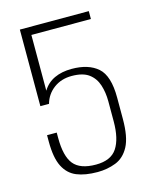

<svg xmlns="http://www.w3.org/2000/svg" viewBox="-95 -656 584 729"><g transform="rotate(-15 196.5 -291.5)"><path d="M199 8Q150 8 117 -5.5Q84 -19 66.5 -53.5Q49 -88 49 -152V-177H87V-156Q87 -84 112.5 -52.5Q138 -21 200 -21Q259 -21 283 -57.5Q307 -94 307 -162V-241Q307 -276 297.5 -305.5Q288 -335 264.5 -352.5Q241 -370 197 -370Q156 -370 126.5 -348Q97 -326 87 -290H53V-591H324V-560H90V-341Q107 -369 136 -382.5Q165 -396 204 -396Q270 -396 306.5 -364Q343 -332 343 -246V-162Q343 -91 323.5 -54.5Q304 -18 270.5 -5Q237 8 199 8Z"/></g></svg>

Font: Alumni Sans Thin ExtraLight
Style: Regular
Weight: 250
Version: Version 1.018